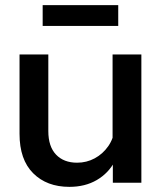

<svg xmlns="http://www.w3.org/2000/svg" viewBox="-20 -711 633 747"><path d="M530 0H419V-96L418 -124V-499H530ZM426 -211 449 -192Q452 -131 427 -84Q402 -37 356.5 -10.5Q311 16 250 16Q162 16 109 -37Q56 -90 56 -190V-499H168V-201Q168 -141 198 -109.5Q228 -78 280 -78Q317 -78 348.5 -95Q380 -112 401 -142Q422 -172 426 -211ZM440 -610H146V-691H440Z"/></svg>

Font: Wix Madefor Display SemiBold
Style: Regular
Weight: 600
Designer: Dalton Maag Ltd
Foundry: Dalton Maag Ltd
Version: Version 3.100